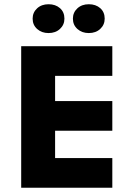

<svg xmlns="http://www.w3.org/2000/svg" viewBox="-20 -886 622 906"><path d="M80 -668H510V-528H240V-409H510V-269H240V-140H510V0H80ZM134 -798Q134 -827 155 -846.5Q176 -866 209 -866Q242 -866 263 -847.5Q284 -829 284 -798Q284 -769 263 -749.5Q242 -730 209 -730Q177 -730 155.5 -749Q134 -768 134 -798ZM324 -798Q324 -827 345 -846.5Q366 -866 399 -866Q432 -866 453 -847.5Q474 -829 474 -798Q474 -769 453 -749.5Q432 -730 399 -730Q367 -730 345.5 -749Q324 -768 324 -798Z"/></svg>

Font: Madhuban Bold
Style: Regular
Weight: 700
Designer: jaikishan Patel
Foundry: MagicType
Version: Version 1.000